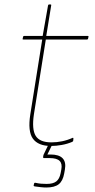

<svg xmlns="http://www.w3.org/2000/svg" viewBox="-20 -638 422 855"><path d="M207 12Q150 12 126.5 -20.5Q103 -53 115 -129L168 -462H84Q83 -462 81.5 -462.5Q80 -463 81 -466L83 -475Q84 -477 85 -477.5Q86 -478 88 -478H170L194 -614Q195 -618 198 -618H205Q209 -618 208 -614L186 -478H371Q375 -478 374 -474L372 -465Q371 -463 370 -462.5Q369 -462 367 -462H184L131 -129Q121 -62 139 -33Q157 -4 209 -4Q233 -4 257 -9Q281 -14 303 -24Q305 -25 306 -24Q307 -23 307 -21L306 -12Q306 -8 301 -6Q280 3 255 7.5Q230 12 207 12ZM186 197Q175 197 161.5 195.5Q148 194 134 192Q129 191 130 187L132 179Q133 175 138 176Q151 179 163 180Q175 181 188 181Q216 181 230.5 170Q245 159 250 133L253 117Q258 91 245.5 78.5Q233 66 201 66H175Q174 66 173 65Q172 64 172 63Q172 60 172.5 57Q173 54 174 51L199 -1Q201 -4 203 -4H214Q218 -4 216 -1L191 50H205Q243 50 259 67Q275 84 269 117L266 134Q260 168 241.5 182.5Q223 197 186 197Z"/></svg>

Font: Sofia Sans Hairline
Style: Italic
Weight: 1
Italic angle: -9°
Designer: Botio Nikoltchev, Ani Petrova
Foundry: lettersoup
Version: Version 4.102